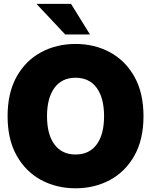

<svg xmlns="http://www.w3.org/2000/svg" viewBox="-20 -968 786 999"><path d="M373 11.7Q273.9 11.7 193.6 -31.7Q113.3 -75.2 66.4 -158.9Q19.5 -242.7 19.5 -363.3Q19.5 -484.9 66.4 -568.8Q113.3 -652.8 193.6 -696Q273.9 -739.3 373 -739.3Q472.2 -739.3 552.2 -696Q632.3 -652.8 679.4 -568.8Q726.6 -484.9 726.6 -363.3Q726.6 -242.2 679.4 -158.4Q632.3 -74.7 552.2 -31.5Q472.2 11.7 373 11.7ZM373 -164.1Q444.8 -164.1 483.2 -216.6Q521.5 -269 521.5 -363.3Q521.5 -458 483.2 -510.7Q444.8 -563.5 373 -563.5Q301.8 -563.5 263.2 -510.7Q224.6 -458 224.6 -363.3Q224.6 -269 263.2 -216.6Q301.8 -164.1 373 -164.1ZM319.3 -788.6 169.9 -947.8H349.6L448.2 -788.6Z"/></svg>

Font: Inter Display Black
Style: Regular
Weight: 900
Designer: Rasmus Andersson
Foundry: rsms
Version: Version 4.000;git-a52131595